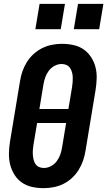

<svg xmlns="http://www.w3.org/2000/svg" viewBox="-20 -971 558 999"><path d="M207 8Q176 8 146.5 1.5Q117 -5 94 -21Q71 -37 55.5 -61.5Q40 -86 33 -114Q26 -142 26.5 -172.5Q27 -203 32 -234L84 -548Q88 -574 96.5 -599Q105 -624 119.5 -647.5Q134 -671 155 -690Q176 -709 200.5 -721Q225 -733 251 -738Q277 -743 302 -743Q333 -743 362.5 -736.5Q392 -730 415 -714Q438 -698 454 -673.5Q470 -649 477 -621Q484 -593 483 -562.5Q482 -532 477 -501L425 -187Q421 -161 412.5 -136Q404 -111 389.5 -87.5Q375 -64 354.5 -45Q334 -26 309.5 -14Q285 -2 258.5 3Q232 8 207 8ZM336 -404 355 -518Q357 -531 358 -544.5Q359 -558 358.5 -570.5Q358 -583 354.5 -595.5Q351 -608 344 -618Q337 -628 325.5 -633Q314 -638 301 -638Q282 -638 264 -628.5Q246 -619 234 -603Q222 -587 215.5 -568.5Q209 -550 206 -531L185 -404ZM208 -97Q227 -97 245 -106.5Q263 -116 275 -132Q287 -148 293.5 -166.5Q300 -185 303 -204L324 -331H173L154 -217Q152 -204 151 -190.5Q150 -177 151 -164.5Q152 -152 155 -139.5Q158 -127 165 -117Q172 -107 183.5 -102Q195 -97 208 -97ZM364 -819 386 -951H518L496 -819ZM164 -819 186 -951H318L296 -819Z"/></svg>

Font: Iosevka SS04 Extrabold
Style: Italic
Weight: 800
Italic angle: -9°
Monospace: yes
Designer: Belleve Invis
Foundry: Belleve Invis
Version: Version 19.0.0; ttfautohint (v1.8.4)